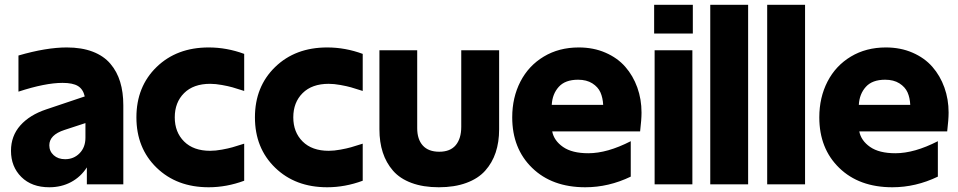

<svg xmlns="http://www.w3.org/2000/svg" viewBox="-20 -770 4002 802"><path d="M25.9 -140.1Q25.9 -202.1 64.9 -246.1Q104 -290 172.9 -313L334 -367.2Q327.1 -397.5 305.7 -410.6Q284.2 -423.8 241.2 -423.8Q168.9 -423.8 57.1 -387.2V-538.1Q172.9 -571.8 258.8 -571.8Q321.3 -571.8 367.2 -554.2Q413.1 -536.6 440.9 -503.9Q468.8 -471.2 481.9 -428Q495.1 -384.8 495.1 -330.1V0H342.8V-70.8Q317.4 -31.2 276.9 -9.5Q236.3 12.2 186 12.2Q112.3 12.2 69.1 -30.8Q25.9 -73.7 25.9 -140.1ZM186 -163.1Q186 -138.2 204.3 -121.6Q222.7 -105 252 -105Q288.1 -105 312.5 -129.9Q336.9 -154.8 336.9 -194.8V-255.9L249 -227.1Q186 -206.5 186 -163.1Z M1000 -390.1Q968.3 -400.4 950.9 -405.3Q933.6 -410.2 907 -415Q880.4 -419.9 857.9 -419.9Q788.1 -419.9 749 -381.1Q710 -342.3 710 -279.8Q710 -217.8 749 -179Q788.1 -140.1 857.9 -140.1Q880.4 -140.1 907 -145Q933.6 -149.9 950.9 -154.8Q968.3 -159.7 1000 -169.9V-15.1Q926.3 12.2 851.6 12.2Q718.3 12.2 634 -69.6Q549.8 -151.4 549.8 -279.8Q549.8 -408.2 634 -490Q718.3 -571.8 851.6 -571.8Q927.2 -571.8 1000 -544.9Z M1495.1 -390.1Q1463.4 -400.4 1446 -405.3Q1428.7 -410.2 1402.1 -415Q1375.5 -419.9 1353 -419.9Q1283.2 -419.9 1244.1 -381.1Q1205.1 -342.3 1205.1 -279.8Q1205.1 -217.8 1244.1 -179Q1283.2 -140.1 1353 -140.1Q1375.5 -140.1 1402.1 -145Q1428.7 -149.9 1446 -154.8Q1463.4 -159.7 1495.1 -169.9V-15.1Q1421.4 12.2 1346.7 12.2Q1213.4 12.2 1129.2 -69.6Q1044.9 -151.4 1044.9 -279.8Q1044.9 -408.2 1129.2 -490Q1213.4 -571.8 1346.7 -571.8Q1422.4 -571.8 1495.1 -544.9Z M1564.9 -230V-560.1H1722.7V-234.9Q1722.7 -188 1746.1 -162.1Q1769.5 -136.2 1814.9 -136.2Q1860.8 -136.2 1883.8 -163.8Q1906.7 -191.4 1906.7 -240.2V-560.1H2064.9V-230Q2064.9 -176.3 2050.5 -133.1Q2036.1 -89.8 2006.6 -56.9Q1977.1 -23.9 1927.7 -5.9Q1878.4 12.2 1813 12.2Q1747.6 12.2 1699 -5.9Q1650.4 -23.9 1621.6 -57.1Q1592.8 -90.3 1578.9 -133.3Q1564.9 -176.3 1564.9 -230Z M2424.8 12.2Q2286.1 12.2 2202.9 -68.6Q2119.6 -149.4 2119.6 -279.8Q2119.6 -362.8 2153.8 -429.2Q2188 -495.6 2251.5 -533.7Q2314.9 -571.8 2397.5 -571.8Q2459 -571.8 2509 -550Q2559.1 -528.3 2591.8 -491Q2624.5 -453.6 2642.1 -404.5Q2659.7 -355.5 2659.7 -299.8Q2659.7 -271 2653.8 -221.2H2286.6Q2293.9 -182.6 2331.8 -156.2Q2369.6 -129.9 2437.5 -129.9Q2516.6 -129.9 2614.7 -180.2V-32.2Q2522.5 12.2 2424.8 12.2ZM2284.7 -332H2499.5Q2498 -361.8 2488 -384.3Q2478 -406.7 2454.1 -421.9Q2430.2 -437 2394.5 -437Q2340.8 -437 2314 -407.2Q2287.1 -377.4 2284.7 -332Z M2714.4 -560.1H2872.1V0H2714.4ZM2712.4 -629.9V-750H2874V-629.9Z M2946.8 0V-750H3105V0Z M3184.6 0V-750H3342.8V0Z M3707.5 12.2Q3568.8 12.2 3485.6 -68.6Q3402.3 -149.4 3402.3 -279.8Q3402.3 -362.8 3436.5 -429.2Q3470.7 -495.6 3534.2 -533.7Q3597.7 -571.8 3680.2 -571.8Q3741.7 -571.8 3791.7 -550Q3841.8 -528.3 3874.5 -491Q3907.2 -453.6 3924.8 -404.5Q3942.4 -355.5 3942.4 -299.8Q3942.4 -271 3936.5 -221.2H3569.3Q3576.7 -182.6 3614.5 -156.2Q3652.3 -129.9 3720.2 -129.9Q3799.3 -129.9 3897.5 -180.2V-32.2Q3805.2 12.2 3707.5 12.2ZM3567.4 -332H3782.2Q3780.8 -361.8 3770.8 -384.3Q3760.7 -406.7 3736.8 -421.9Q3712.9 -437 3677.2 -437Q3623.5 -437 3596.7 -407.2Q3569.8 -377.4 3567.4 -332Z"/></svg>

Font: TASA Explorer
Style: Regular
Weight: 900
Designer: Weizhong Zhang
Foundry: Local Remote
Version: Version 1.000;Glyphs 3.1.2 (3151)